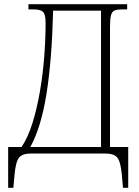

<svg xmlns="http://www.w3.org/2000/svg" viewBox="-20 -734 666 918"><path d="M19 164V-31H83Q114 -77 135.5 -146.5Q157 -216 171 -297.5Q185 -379 191.5 -463Q198 -547 198 -623Q198 -666 185.5 -677.5Q173 -689 142 -689H116V-714H588V-689H563Q539 -689 527 -683.5Q515 -678 510.5 -660Q506 -642 506 -605V-31H593V164H568L562 96Q556 37 540 18.5Q524 0 483 0H129Q88 0 72 18.5Q56 37 50 96L44 164ZM125 -31H463V-683H234Q228 -447 202.5 -286.5Q177 -126 125 -31Z"/></svg>

Font: Noto Serif Condensed ExtraLight
Style: Regular
Weight: 200
Width: 3
Designer: Monotype Design Team
Foundry: Monotype Imaging Inc.
Version: Version 2.013; ttfautohint (v1.8.4.7-5d5b)